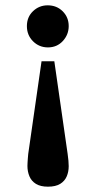

<svg xmlns="http://www.w3.org/2000/svg" viewBox="-20 -502 359 721"><path d="M160 199Q132 199 115 188.5Q98 178 90.5 160Q83 142 83 121Q83 115 83.5 108Q84 101 84.5 93Q85 85 86 76L136 -272H184L234 76Q236 90 237 101.5Q238 113 238 122Q238 143 230.5 160.5Q223 178 206 188.5Q189 199 160 199ZM160 -324Q127 -324 104 -347Q81 -370 81 -404Q81 -438 104 -460Q127 -482 159 -482Q193 -482 215.5 -459.5Q238 -437 238 -404Q238 -372 216 -348Q194 -324 160 -324Z"/></svg>

Font: Frank Ruhl Libre
Style: Bold
Weight: 700
Designer: Yanek Iontef
Foundry: Fontef
Version: Version 6.004